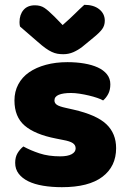

<svg xmlns="http://www.w3.org/2000/svg" viewBox="-20 -760 532 797"><path d="M462 -145Q462 -69 405 -26Q348 17 237 17Q195 17 159 11Q123 5 97.5 -7.5Q72 -20 57.5 -39Q43 -58 43 -84Q43 -108 53 -124.5Q63 -141 77 -152Q106 -136 143.5 -123.5Q181 -111 230 -111Q261 -111 277.5 -120Q294 -129 294 -144Q294 -158 282 -166Q270 -174 242 -179L212 -185Q125 -202 82.5 -238.5Q40 -275 40 -343Q40 -380 56 -410Q72 -440 101 -460Q130 -480 170.5 -491Q211 -502 260 -502Q297 -502 329.5 -496.5Q362 -491 386 -480Q410 -469 424 -451.5Q438 -434 438 -410Q438 -387 429.5 -370.5Q421 -354 408 -343Q400 -348 384 -353.5Q368 -359 349 -363.5Q330 -368 310.5 -371Q291 -374 275 -374Q242 -374 224 -366.5Q206 -359 206 -343Q206 -332 216 -325Q226 -318 254 -312L285 -305Q381 -283 421.5 -244.5Q462 -206 462 -145ZM240 -656Q273 -685 292 -704Q311 -723 330 -740Q369 -740 392 -721.5Q415 -703 415 -674Q415 -654 404 -639Q393 -624 367 -603L322 -566Q304 -552 284.5 -543.5Q265 -535 243 -535Q229 -535 218 -537Q207 -539 195 -544.5Q183 -550 169 -560Q155 -570 137 -586L63 -650Q62 -655 61.5 -659Q61 -663 61 -668Q61 -699 77.5 -718.5Q94 -738 125 -738Q148 -738 164 -727.5Q180 -717 206 -691Z"/></svg>

Font: Baloo Thambi
Style: Regular
Weight: 400
Designer: Aadarsh Rajan and Ek Type
Foundry: Ek Type
Version: Version 1.100;PS 1.000;hotconv 1.0.88;makeotf.lib2.5.647800;